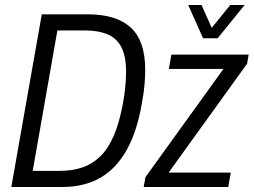

<svg xmlns="http://www.w3.org/2000/svg" viewBox="-20 -743 1008 763"><path d="M25 0 146 -686H330Q442 -686 499.5 -633.5Q557 -581 557 -466Q557 -436 554 -403Q551 -370 544 -334Q525 -221 483.5 -147Q442 -73 378.5 -36.5Q315 0 228 0ZM110 -64H219Q267 -64 307 -77.5Q347 -91 378.5 -121.5Q410 -152 432.5 -204.5Q455 -257 469 -335Q474 -363 476.5 -385Q479 -407 480 -424.5Q481 -442 481 -457Q481 -521 461.5 -557Q442 -593 405.5 -607.5Q369 -622 318 -622H208ZM551 0 558 -39 868 -469H651L661 -526H968L962 -490L650 -57H897L887 0ZM952 -723 845 -591H787L728 -723H781L833 -606H800L895 -723Z"/></svg>

Font: Archivo Condensed Light
Style: Italic
Weight: 300
Width: 3
Italic angle: -10°
Designer: Hector Gatti
Foundry: Omnibus-Type
Version: Version 2.001